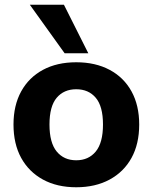

<svg xmlns="http://www.w3.org/2000/svg" viewBox="-20 -780 644 811"><path d="M302 11Q221 11 161.5 -21.5Q102 -54 69.5 -113Q37 -172 37 -254Q37 -335 69.5 -394Q102 -453 161.5 -485Q221 -517 302 -517Q383 -517 443 -485Q503 -453 535.5 -394Q568 -335 568 -254Q568 -172 535.5 -113Q503 -54 443 -21.5Q383 11 302 11ZM302 -103Q354 -103 384.5 -140Q415 -177 415 -254Q415 -331 384.5 -367Q354 -403 302 -403Q250 -403 219.5 -367Q189 -331 189 -254Q189 -177 219.5 -140Q250 -103 302 -103ZM253 -555 106 -760H250L353 -555Z"/></svg>

Font: Mulish ExtraLight ExtraBold
Style: Regular
Weight: 800
Version: Version 3.603